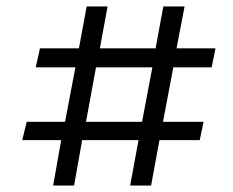

<svg xmlns="http://www.w3.org/2000/svg" viewBox="-20 -573 722 596"><path d="M145 3 170 -138H49L63 -195H182L214 -364H91L104 -423H225L249 -553H314L290 -423H463L487 -553H553L528 -423H649L637 -364H518L486 -195H612L600 -138H475L449 3H384L410 -138H235L210 3ZM278 -364 247 -195H421L453 -364Z"/></svg>

Font: Literata Medium
Style: Italic
Weight: 500
Italic angle: -2°
Designer: Latin by Veronika Burian and Jose Scaglione. Greek by Irene Vlachou. Cyrillic by Vera Evstafieva
Foundry: TypeTogether
Version: Version 3.103;gftools[0.9.29]